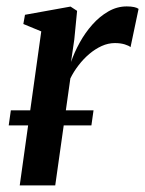

<svg xmlns="http://www.w3.org/2000/svg" viewBox="-20 -564 442 584"><path d="M40 0 105.5 -468.5 51 -491 56 -519 194.5 -544 214.5 -531 206 -444 196 -375.5Q206 -404.5 222.5 -434.5Q239 -464.5 261 -489.2Q283 -514 309.5 -529.2Q336 -544.5 365.5 -544.5Q378.5 -544.5 387.8 -542.5Q397 -540.5 401.5 -537L377 -420.5Q372.5 -425 359.5 -429Q346.5 -433 329.5 -433Q309 -433 289.2 -424Q269.5 -415 251.5 -399.8Q233.5 -384.5 218.8 -365.2Q204 -346 194 -325.5L148 0ZM264.5 -228.5 258 -182.5H6.5L13 -228.5Z"/></svg>

Font: Merriweather 72pt Medium
Style: Italic
Weight: 500
Italic angle: -7.8°
Version: Version 2.101